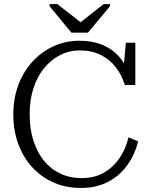

<svg xmlns="http://www.w3.org/2000/svg" viewBox="-20 -922 746 952"><path d="M334 -760H416L525 -891V-902H494L369 -803H391L264 -902H226V-891ZM374 -672Q323 -672 278 -649Q233 -626 199 -584.5Q165 -543 146 -485Q127 -427 127 -355Q127 -283 145.5 -225Q164 -167 197.5 -125.5Q231 -84 278.5 -61.5Q326 -39 385 -39Q448 -39 494.5 -65.5Q541 -92 572.5 -138Q604 -184 617 -241L665 -221Q648 -154 610 -101.5Q572 -49 514 -19.5Q456 10 381 10Q308 10 247 -16.5Q186 -43 141 -91.5Q96 -140 71 -207Q46 -274 46 -355Q46 -435 71.5 -502Q97 -569 142.5 -618Q188 -667 247 -693.5Q306 -720 373 -720Q438 -720 486.5 -700Q535 -680 568 -644Q601 -608 618 -559L590 -555L604 -710H651V-501H599Q583 -552 553 -590Q523 -628 479 -650Q435 -672 374 -672Z"/></svg>

Font: Roboto Serif 36pt Light
Style: Regular
Weight: 300
Designer: Greg Gazdowicz
Foundry: Commercial Type
Version: Version 1.008